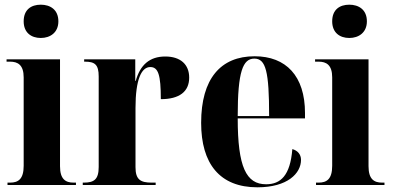

<svg xmlns="http://www.w3.org/2000/svg" viewBox="-20 -789 1677 819"><path d="M154 -627C194 -627 229 -650 229 -698C229 -748 194 -769 154 -769C113 -769 81 -748 81 -698C81 -650 113 -627 154 -627ZM12 0H304V-10H294C260 -10 236 -24 236 -80V-536H8V-526H23C56 -526 81 -512 81 -459V-82C81 -25 58 -10 23 -10H12Z M333 0H644V-10H627C579 -10 558 -23 558 -76V-328C558 -452 584 -503 621 -503C655 -503 666 -470 666 -366C745 -366 787 -398 787 -458C787 -514 750 -548 685 -548C618 -548 578 -512 559 -444H557V-536H339V-526H342C384 -526 401 -514 401 -463V-77C401 -23 381 -10 337 -10H333Z M1078 10C1207 10 1264 -50 1264 -107C1264 -131 1249 -147 1227 -153C1218 -40 1177 -3 1115 -3C1030 -3 994 -77 994 -284H1281V-307C1281 -465 1200 -549 1066 -549C921 -549 838 -453 838 -265C838 -91 917 10 1078 10ZM1128 -294H994C994 -484 1016 -539 1065 -539C1114 -539 1128 -484 1128 -294Z M1470 -627C1510 -627 1545 -650 1545 -698C1545 -748 1510 -769 1470 -769C1429 -769 1397 -748 1397 -698C1397 -650 1429 -627 1470 -627ZM1328 0H1620V-10H1610C1576 -10 1552 -24 1552 -80V-536H1324V-526H1339C1372 -526 1397 -512 1397 -459V-82C1397 -25 1374 -10 1339 -10H1328Z"/></svg>

Font: Noto Serif Display Condensed ExtraBold
Style: Regular
Weight: 800
Width: 3
Designer: Monotype Design Team
Foundry: Monotype Imaging Inc.
Version: Version 2.009